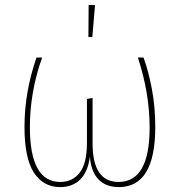

<svg xmlns="http://www.w3.org/2000/svg" viewBox="-20 -754 733 784"><path d="M614 -235Q614 10 465 10Q413 10 382.5 -21Q352 -52 347 -114Q339 -52 307.5 -21Q276 10 226 10Q157 10 118.5 -49Q80 -108 80 -236Q80 -378 129 -519H152Q102 -378 102 -235Q102 -11 226 -11Q276 -11 305.5 -49Q335 -87 335 -170V-350L358 -354V-169Q358 -11 464 -11Q591 -11 591 -233Q591 -373 543 -519H566Q586 -465 600 -391.5Q614 -318 614 -235ZM342 -734 368 -733 357 -603H341Z"/></svg>

Font: Fira Sans Condensed Thin
Style: Regular
Weight: 250
Width: 3
Designer: Carrois Corporate & Edenspiekermann AG
Foundry: Carrois Corporate GbR & Edenspiekermann AG
Version: Version 4.203